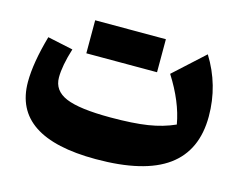

<svg xmlns="http://www.w3.org/2000/svg" viewBox="-86 -714 1059 853"><g transform="rotate(15 443.0 -287.5)"><path d="M723.6 -231.4Q706.5 -331.5 636.7 -441.4L775.9 -568.4Q851.6 -446.3 851.6 -302.7Q851.6 -145.5 744.1 -67.6Q636.7 10.3 415 10.3Q35.6 10.3 35.6 -243.7Q35.6 -331.1 71.8 -458.5L189 -433.6Q163.6 -352.5 163.6 -298.3Q163.6 -237.8 225.3 -211.7Q287.1 -185.5 430.2 -185.5Q533.7 -185.5 601.1 -196Q668.5 -206.5 723.6 -231.4ZM253.4 -433.1V-585H578.6V-433.1Z"/></g></svg>

Font: Pinar-DS3-FD ExtraBold
Style: Regular
Weight: 800
Designer: Amin Abedi
Version: Version 3.000